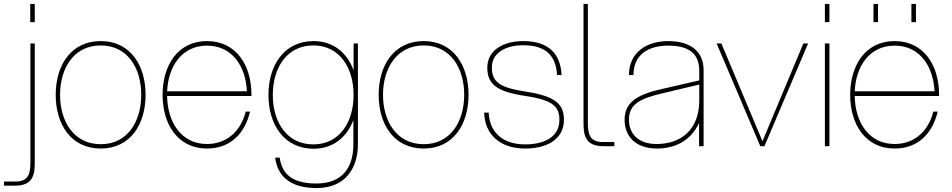

<svg xmlns="http://www.w3.org/2000/svg" viewBox="-89 -740 4817 972"><path d="M87 79V-520H65V80C65 136 57 179 -10 179H-69V200H-13C82 200 87 139 87 79ZM64 -628H87V-720H64Z M421 12C571 12 648 -111 648 -260C648 -409 571 -532 421 -532C270 -532 193 -409 193 -260C193 -111 270 12 421 12ZM215 -260C215 -395 285 -510 421 -510C557 -510 626 -395 626 -260C626 -125 557 -10 421 -10C285 -10 215 -125 215 -260Z M959 12C1078 12 1151 -65 1177 -175H1155C1131 -79 1062 -11 959 -11C828 -11 759 -122 757 -254H1184V-261C1184 -409 1107 -532 959 -532C811 -532 734 -409 734 -260C734 -111 811 12 959 12ZM757 -278C763 -405 832 -509 959 -509C1086 -509 1155 -405 1161 -278Z M1514 212C1660 212 1723 111 1723 -10V-520H1701V-384C1669 -472 1599 -532 1499 -532C1349 -532 1270 -409 1270 -259C1270 -110 1349 13 1499 13C1598 13 1667 -46 1700 -132V-10C1700 106 1646 189 1513 189C1394 189 1339 144 1327 58H1304C1316 153 1381 212 1514 212ZM1292 -259C1292 -395 1362 -510 1497 -510C1632 -510 1701 -395 1701 -259C1701 -124 1632 -9 1497 -9C1362 -9 1292 -124 1292 -259Z M2056 12C2206 12 2283 -111 2283 -260C2283 -409 2206 -532 2056 -532C1905 -532 1828 -409 1828 -260C1828 -111 1905 12 2056 12ZM1850 -260C1850 -395 1920 -510 2056 -510C2192 -510 2261 -395 2261 -260C2261 -125 2192 -10 2056 -10C1920 -10 1850 -125 1850 -260Z M2570 12C2668 12 2766 -27 2766 -134C2766 -208 2728 -252 2580 -275C2439 -296 2401 -325 2401 -399C2401 -472 2470 -511 2560 -511C2677 -511 2726 -455 2731 -360H2754C2749 -466 2690 -532 2560 -532C2455 -532 2378 -483 2378 -398C2378 -314 2424 -276 2572 -254C2714 -233 2743 -198 2743 -133C2743 -45 2664 -9 2570 -9C2455 -9 2389 -71 2385 -170H2362C2365 -64 2437 12 2570 12Z M2865 -720V-121C2865 -61 2870 0 2965 0H3021V-21H2962C2895 -21 2887 -64 2887 -120V-720Z M3450 0H3473V-385C3473 -476 3411 -532 3294 -532C3185 -532 3095 -475 3095 -360H3118C3118 -469 3200 -509 3294 -509C3398 -509 3451 -469 3451 -382V-333L3260 -289C3126 -259 3073 -216 3073 -133C3073 -52 3127 12 3236 12C3329 12 3409 -28 3450 -118ZM3095 -134C3095 -210 3147 -240 3262 -267L3451 -312V-231C3451 -83 3358 -11 3235 -11C3141 -11 3095 -64 3095 -134Z M3760 0H3781L4002 -520H3978L3771 -25L3563 -520H3539Z M4087 0H4110V-520H4087ZM4087 -628H4110V-720H4087Z M4440 12C4559 12 4632 -65 4658 -175H4636C4612 -79 4543 -11 4440 -11C4309 -11 4240 -122 4238 -254H4665V-261C4665 -409 4588 -532 4440 -532C4292 -532 4215 -409 4215 -260C4215 -111 4292 12 4440 12ZM4238 -278C4244 -405 4313 -509 4440 -509C4567 -509 4636 -405 4642 -278ZM4333 -628H4356V-720H4333ZM4525 -628H4548V-720H4525Z"/></svg>

Font: Aspekta 50
Style: Regular
Weight: 50
Designer: Ivo Dolenc
Version: Version 2.000